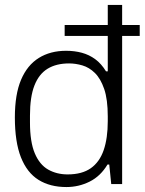

<svg xmlns="http://www.w3.org/2000/svg" viewBox="-20 -743 584 775"><path d="M248 12Q182 12 135.5 -17Q89 -46 64.5 -108Q40 -170 40 -269Q40 -362 65 -421Q90 -480 136.5 -509Q183 -538 247 -538Q281 -538 310.5 -530Q340 -522 364.5 -504Q389 -486 408 -455H415V-723H473V0H429L421 -79H414Q386 -32 342 -10Q298 12 248 12ZM253 -39Q311 -39 346.5 -64Q382 -89 398.5 -137Q415 -185 415 -254V-273Q415 -342 400.5 -384Q386 -426 363 -448.5Q340 -471 312.5 -479Q285 -487 259 -487Q207 -487 172 -465.5Q137 -444 119 -398Q101 -352 101 -277V-249Q101 -170 120.5 -124Q140 -78 174.5 -58.5Q209 -39 253 -39ZM241 -598V-642H544V-598Z"/></svg>

Font: Archivo SemiBold ExtraLight
Style: Regular
Weight: 250
Version: Version 2.001